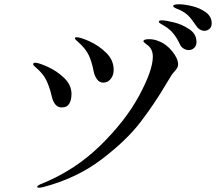

<svg xmlns="http://www.w3.org/2000/svg" viewBox="-20 -853 1040 897"><path d="M896 -733Q877 -762 861.5 -778Q846 -794 821 -806Q816 -808 806.5 -812Q797 -816 793 -819Q789 -822 789 -825Q789 -833 817 -833Q841 -833 877 -824.5Q913 -816 941 -796Q969 -776 969 -744Q969 -726 958 -717.5Q947 -709 935 -709Q924 -709 913.5 -715.5Q903 -722 896 -733ZM820 -647Q806 -677 789 -697.5Q772 -718 746 -733Q740 -737 731 -742Q722 -747 722 -751Q722 -758 736 -758Q753 -758 792 -748.5Q831 -739 864.5 -716.5Q898 -694 898 -657Q898 -639 887 -629Q876 -619 862 -619Q850 -619 838 -626Q826 -633 820 -647ZM417 -522Q409 -564 395 -594.5Q381 -625 344 -658Q342 -660 336 -665Q330 -670 330 -675Q330 -679 338 -679Q356 -679 399 -659.5Q442 -640 476.5 -606Q511 -572 511 -527Q511 -501 497 -484Q483 -467 463 -467Q444 -467 432.5 -483.5Q421 -500 417 -522ZM154 20Q154 16 160.5 12Q167 8 176 5Q331 -58 449 -173.5Q567 -289 630.5 -407Q694 -525 694 -588Q694 -622 672 -640Q665 -646 657.5 -651.5Q650 -657 650 -660Q650 -670 676 -670Q701 -670 723 -660Q756 -648 784 -614Q812 -580 812 -552Q812 -544 809 -538Q806 -532 802 -527.5Q798 -523 797 -521Q790 -514 782 -503Q769 -483 757 -462Q701 -367 635.5 -281.5Q570 -196 454 -108Q338 -20 182 21Q170 24 162 24Q154 24 154 20ZM221 -406Q212 -445 197 -477Q182 -509 145 -540Q141 -543 138 -546.5Q135 -550 135 -553Q135 -560 144 -560Q160 -560 202.5 -541Q245 -522 279.5 -489Q314 -456 314 -414Q314 -386 303.5 -368.5Q293 -351 268 -351Q233 -351 221 -406Z"/></svg>

Font: Shippori Mincho Medium
Style: Regular
Weight: 500
Designer: FONTDASU
Foundry: FONTDASU / Google Inc. / but / Adobe
Version: Version 3.110; ttfautohint (v1.8.3)